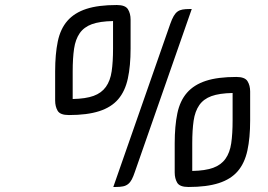

<svg xmlns="http://www.w3.org/2000/svg" viewBox="-20 -746 1068 766"><path d="M518 -60Q512 -42 506 -30.5Q500 -19 491.5 -12Q483 -5 471 -2.5Q459 0 441 0H432L659 -650Q666 -670 673 -682Q680 -694 688.5 -700Q697 -706 708.5 -708Q720 -710 736 -710H745ZM446 -726Q480 -726 490.5 -709Q501 -692 501 -668V-552Q501 -483 490 -432.5Q479 -382 451.5 -350Q424 -318 376 -302.5Q328 -287 255 -287Q220 -287 210 -304Q200 -321 200 -345V-461Q200 -530 210.5 -580.5Q221 -631 249 -663Q277 -695 324.5 -710.5Q372 -726 446 -726ZM431 -662Q378 -661 346.5 -649.5Q315 -638 298 -613.5Q281 -589 275.5 -551.5Q270 -514 270 -461V-351Q322 -352 353.5 -363.5Q385 -375 402.5 -399.5Q420 -424 425.5 -461.5Q431 -499 431 -552ZM923 -439Q957 -439 967.5 -422Q978 -405 978 -381V-265Q978 -196 967 -145.5Q956 -95 928.5 -63Q901 -31 853 -15.5Q805 0 732 0Q697 0 687 -17Q677 -34 677 -58V-174Q677 -243 687.5 -293.5Q698 -344 726 -376Q754 -408 801.5 -423.5Q849 -439 923 -439ZM908 -375Q855 -374 823.5 -362.5Q792 -351 775 -326.5Q758 -302 752.5 -264.5Q747 -227 747 -174V-64Q799 -65 830.5 -76.5Q862 -88 879.5 -112.5Q897 -137 902.5 -174.5Q908 -212 908 -265Z"/></svg>

Font: Warnes
Style: Regular
Weight: 400
Designer: Eduardo Rodriguez Tunni
Foundry: Eduardo Rodriguez Tunni
Version: Version 1.001